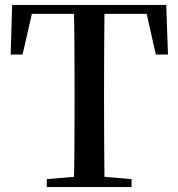

<svg xmlns="http://www.w3.org/2000/svg" viewBox="-20 -755 720 775"><path d="M169 0V-32L323 -45H355L511 -32V0ZM278 0Q280 -85 280.5 -170.5Q281 -256 281 -342V-393Q281 -479 280.5 -564.5Q280 -650 278 -735H402Q401 -651 400.5 -565Q400 -479 400 -393V-343Q400 -257 400.5 -171.5Q401 -86 402 0ZM23 -535 29 -735H651L658 -535H609L564 -735L620 -699H60L117 -735L71 -535Z"/></svg>

Font: Noto Serif TC SemiBold
Style: Regular
Weight: 600
Version: Version 2.002-H1;hotconv 1.1.0;makeotfexe 2.6.0